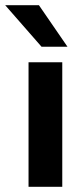

<svg xmlns="http://www.w3.org/2000/svg" viewBox="-45 -720 325 740"><path d="M65 0V-480H195V0ZM-25 -700H105L215 -540H115Z"/></svg>

Font: Xolonium
Style: Regular
Weight: 400
Designer: Severin Meyer
Version: Version 4.2